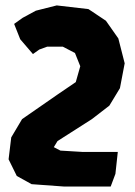

<svg xmlns="http://www.w3.org/2000/svg" viewBox="-20 -518 498 709"><path d="M32.2 -429.7 54.7 -373 101.6 -318.4 125 -335 154.3 -345.7H211.9L256.8 -322.3L276.4 -273.4L259.8 -214.8L192.4 -168.9L61.5 -78.1L21.5 -10.7L11.7 70.3L42 131.8L96.7 162.1L217.8 170.9H388.7L406.2 124L415 43H284.2L203.1 38.1L178.7 25.4L192.4 2.9L319.3 -78.1L383.8 -127.9L422.9 -192.4L440.4 -284.2L417 -376L371.1 -441.4L306.6 -484.4L189.5 -498L112.3 -478.5L63.5 -452.1Z"/></svg>

Font: MaokenAssortedSans-TC
Style: Regular
Weight: 500
Version: Version 0.83